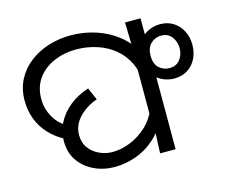

<svg xmlns="http://www.w3.org/2000/svg" viewBox="-96 -795 1092 932"><g transform="rotate(-15 449.5 -329.5)"><path d="M762 -606Q800 -606 828.5 -588Q857 -570 873 -539Q889 -508 889 -469Q889 -431 873.5 -400Q858 -369 829.5 -351Q801 -333 763 -333Q730 -333 700 -348Q670 -363 651 -393Q632 -423 632 -468Q632 -511 649.5 -542Q667 -573 697 -589.5Q727 -606 762 -606ZM753 -551Q723 -551 701 -530Q679 -509 679 -468Q679 -428 701 -408Q723 -388 753 -388Q788 -388 806.5 -412.5Q825 -437 825 -469Q825 -501 806.5 -526Q788 -551 753 -551ZM179 -185Q130 -210 97.5 -245Q65 -280 48.5 -323.5Q32 -367 32 -416Q32 -476 56.5 -522.5Q81 -569 123 -601Q165 -633 218 -649.5Q271 -666 329 -666Q394 -666 455.5 -646Q517 -626 566 -586.5Q615 -547 644 -487Q673 -427 673 -347L611 -344Q611 -405 589 -451.5Q567 -498 528.5 -529.5Q490 -561 440.5 -577Q391 -593 337 -593Q277 -593 225.5 -571Q174 -549 143 -506.5Q112 -464 112 -402Q112 -356 135.5 -313.5Q159 -271 208 -243L179 -185ZM373 7Q317 7 269.5 -15.5Q222 -38 193.5 -79Q165 -120 165 -178Q165 -227 187 -269.5Q209 -312 249.5 -344.5Q290 -377 345 -395L372 -333Q317 -314 280.5 -275.5Q244 -237 244 -187Q244 -148 264.5 -121Q285 -94 316.5 -80Q348 -66 381 -66Q424 -66 469.5 -84Q515 -102 553 -137Q591 -172 612 -224L650 -180Q626 -116 581.5 -74.5Q537 -33 482.5 -13Q428 7 373 7ZM606 -115 601 -153V-462L605 -501L601 -658H679V0H601Z"/></g></svg>

Font: hexuoriya05
Style: Book
Weight: 400
Designer: Jelle Bosma - Monotype Design Team
Foundry: Monotype Imaging Inc.
Version: Version 2.003